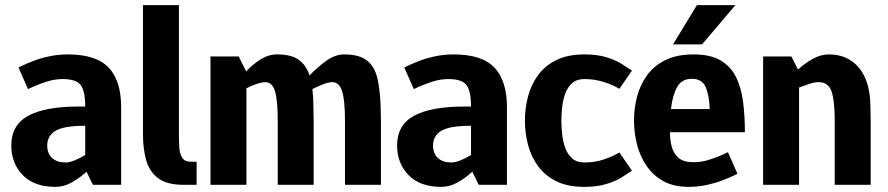

<svg xmlns="http://www.w3.org/2000/svg" viewBox="-20 -720 3460 748"><path d="M164 -153Q164 -122 183 -104.5Q202 -87 236 -87Q251 -87 271.5 -95.5Q292 -104 312 -116V-230Q229 -230 196.5 -210.5Q164 -191 164 -153ZM196 8Q113 8 68.5 -38Q24 -84 24 -153Q24 -233 90 -269Q156 -305 287 -305H312Q312 -365 294.5 -388.5Q277 -412 224 -412Q193 -412 162 -402Q131 -392 110 -382.5Q89 -373 89 -373L52 -457Q52 -457 67.5 -464.5Q83 -472 110 -482.5Q137 -493 171.5 -500.5Q206 -508 244 -508Q355 -508 403.5 -456.5Q452 -405 452 -302V0H342L317 -51Q291 -27 260 -9.5Q229 8 196 8Z M722 -90H746V0H695Q629 0 595 -26.5Q561 -53 549 -97.5Q537 -142 537 -196V-700H677V-196Q677 -171 678.5 -146.5Q680 -122 689.5 -106Q699 -90 722 -90Z M1464 -250V0H1324V-250Q1324 -328 1313 -364Q1302 -400 1274 -400Q1260 -400 1238.5 -391.5Q1217 -383 1197 -373Q1199 -357 1200 -339Q1201 -321 1201 -302L1202 -250V0H1062V-250Q1062 -328 1051.5 -364Q1041 -400 1013 -400Q997 -399 978 -392.5Q959 -386 940 -376V0H800V-500H910L939 -442Q964 -469 995 -488.5Q1026 -508 1059 -508H1060Q1115 -508 1144 -487Q1173 -466 1186 -426Q1214 -456 1249.5 -482Q1285 -508 1321 -508Q1380 -508 1410 -484Q1440 -460 1450.5 -414Q1461 -368 1463 -302Z M1667 -153Q1667 -122 1686 -104.5Q1705 -87 1739 -87Q1754 -87 1774.5 -95.5Q1795 -104 1815 -116V-230Q1732 -230 1699.5 -210.5Q1667 -191 1667 -153ZM1699 8Q1616 8 1571.5 -38Q1527 -84 1527 -153Q1527 -233 1593 -269Q1659 -305 1790 -305H1815Q1815 -365 1797.5 -388.5Q1780 -412 1727 -412Q1696 -412 1665 -402Q1634 -392 1613 -382.5Q1592 -373 1592 -373L1555 -457Q1555 -457 1570.5 -464.5Q1586 -472 1613 -482.5Q1640 -493 1674.5 -500.5Q1709 -508 1747 -508Q1858 -508 1906.5 -456.5Q1955 -405 1955 -302V0H1845L1820 -51Q1794 -27 1763 -9.5Q1732 8 1699 8Z M2256 8Q2191 8 2147 -14Q2103 -36 2076 -73Q2049 -110 2037 -156Q2025 -202 2025 -250Q2025 -298 2037 -344Q2049 -390 2076 -427Q2103 -464 2147.5 -486Q2192 -508 2256 -508H2257Q2307 -508 2342.5 -497Q2378 -486 2402 -471Q2426 -456 2442 -445L2393 -374Q2368 -389 2332.5 -400.5Q2297 -412 2256 -412Q2227 -412 2209 -396Q2191 -380 2182 -355Q2173 -330 2170 -302Q2167 -274 2167 -250Q2167 -226 2170 -197.5Q2173 -169 2182 -144Q2191 -119 2209 -103Q2227 -87 2257 -87Q2298 -87 2333 -99Q2368 -111 2393 -126L2442 -55Q2426 -44 2402 -29Q2378 -14 2342 -3Q2306 8 2257 8Q2256 8 2256 8Z M2662 8Q2605 8 2565 -14Q2525 -36 2499.5 -73Q2474 -110 2462 -156Q2450 -202 2450 -250Q2450 -298 2462 -344Q2474 -390 2501 -427Q2528 -464 2572.5 -486Q2617 -508 2682 -508Q2748 -508 2787.5 -484.5Q2827 -461 2847.5 -419.5Q2868 -378 2875 -323Q2882 -268 2882 -205H2590Q2590 -175 2597 -148.5Q2604 -122 2623.5 -105Q2643 -88 2682 -88Q2713 -88 2744 -98Q2775 -108 2795.5 -117.5Q2816 -127 2816 -127L2853 -43Q2853 -43 2837.5 -35.5Q2822 -28 2795 -17.5Q2768 -7 2734 0.5Q2700 8 2662 8ZM2675 -413Q2636 -413 2618 -381Q2600 -349 2594 -295H2745Q2743 -349 2729 -381Q2715 -413 2675 -413ZM2845 -700 2715 -547H2602L2695 -700Z M3372 0H3232V-250Q3232 -328 3219.5 -364Q3207 -400 3169 -400Q3154 -400 3134 -393.5Q3114 -387 3093 -379V0H2953V-500H3063L3089 -449Q3115 -473 3146 -490.5Q3177 -508 3209 -508H3210Q3284 -508 3327.5 -454.5Q3371 -401 3371 -302L3372 -250Z"/></svg>

Font: Epunda Sans
Style: Bold
Weight: 700
Designer: Simon Atzbach
Foundry: typofactur
Version: Version 2.204; ttfautohint (v1.8.4.7-5d5b)